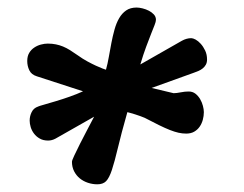

<svg xmlns="http://www.w3.org/2000/svg" viewBox="-20 -710 634 499"><path d="M232.9 -231Q220.7 -231 208.7 -234.9Q196.8 -238.8 187.5 -246.3Q178.2 -253.9 172.6 -264.9Q167 -275.9 167 -289.6Q167 -293 173.1 -305.9Q179.2 -318.8 188 -336.4Q196.8 -354 206.8 -372.8Q216.8 -391.6 224.6 -406.7L124 -349.6Q114.7 -344.7 105 -344.7Q92.3 -344.7 83.3 -349.9Q74.2 -355 68.4 -362.8Q62.5 -370.6 59.8 -379.6Q57.1 -388.7 57.1 -396.5Q57.1 -408.2 62.3 -418.7Q67.4 -429.2 79.1 -433.1L77.6 -432.6Q82 -434.6 95 -438.2Q107.9 -441.9 125 -447Q142.1 -452.1 160.9 -458.7Q179.7 -465.3 195.8 -472.7L75.7 -511.7Q61.5 -516.1 56.2 -527.3Q50.8 -538.6 50.8 -551.3Q50.8 -564 55.9 -572.5Q61 -581.1 69.1 -586.4Q77.1 -591.8 86.4 -594.2Q95.7 -596.7 104 -596.7Q115.7 -596.7 125.2 -594.7Q134.8 -592.8 143.8 -589.1Q152.8 -585.4 162.1 -579.6Q171.4 -573.7 182.6 -565.9Q194.8 -557.1 207 -550.5Q219.2 -543.9 229.2 -539.3Q239.3 -534.7 246.3 -532Q253.4 -529.3 255.4 -528.8Q259.8 -544.4 262.9 -562.5Q266.1 -580.6 269.5 -598.4Q272.9 -616.2 277.6 -633.1Q282.2 -649.9 289.6 -662.6Q296.9 -675.3 307.9 -682.9Q318.8 -690.4 335 -690.4Q341.8 -690.4 350.6 -688.2Q359.4 -686 366.9 -682.1Q374.5 -678.2 379.9 -672.4Q385.3 -666.5 385.3 -658.7Q385.3 -653.8 381.8 -645Q378.4 -636.2 372.8 -622.3Q367.2 -608.4 359.9 -588.6Q352.5 -568.8 344.7 -542.5L452.6 -604Q464.8 -610.8 477.1 -610.8Q481.4 -610.8 488.3 -607.2Q495.1 -603.5 501.7 -596.2Q508.3 -588.9 513.2 -578.6Q518.1 -568.4 518.1 -555.2Q518.1 -547.4 514.9 -541.7Q511.7 -536.1 506.8 -532.2Q502 -528.3 495.8 -525.6Q489.7 -522.9 483.9 -521L374 -481.4L431.2 -467.8Q438.5 -467.8 449.5 -470Q460.4 -472.2 470.2 -472.2Q480.5 -472.2 487.8 -466.6Q495.1 -460.9 500 -452.6Q504.9 -444.3 507.3 -435.1Q509.8 -425.8 509.8 -418.5Q509.8 -408.7 507.1 -398.7Q504.4 -388.7 498.8 -380.6Q493.2 -372.6 484.6 -367.7Q476.1 -362.8 463.9 -362.8Q454.1 -362.8 444.1 -365Q434.1 -367.2 421.6 -372.1Q409.2 -377 393.3 -384.8Q377.4 -392.6 356 -403.8Q351.6 -405.8 344.7 -408.2Q337.9 -410.6 331.1 -412.8Q324.2 -415 318.6 -416.5Q313 -418 311 -418.5Q294.9 -361.8 286.4 -325.7Q277.8 -289.6 270.8 -268.3Q263.7 -247.1 255.6 -239Q247.6 -231 232.9 -231Z"/></svg>

Font: Short Stack
Style: Regular
Weight: 400
Designer: James Grieshaber
Foundry: James Grieshaber
Version: Version 1.002